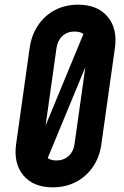

<svg xmlns="http://www.w3.org/2000/svg" viewBox="-20 -786 532 822"><path d="M205.5 16Q123 16 80.2 -35Q37.5 -86 49 -169L107 -581Q115 -636.5 143.2 -678.2Q171.5 -720 215.8 -743Q260 -766 314.5 -766Q397 -766 440.2 -715.2Q483.5 -664.5 472 -581L414 -169Q406.5 -113.5 378 -71.8Q349.5 -30 305.2 -7Q261 16 205.5 16ZM221.5 -99Q252.5 -99 273.8 -118.2Q295 -137.5 299 -169L357 -581Q361.5 -612.5 346 -631.8Q330.5 -651 299.5 -651Q268 -651 247.2 -631.8Q226.5 -612.5 222 -581L164 -169Q160 -137.5 175 -118.2Q190 -99 221.5 -99ZM341.5 -651H408.5L180 -99H113.5Z"/></svg>

Font: Mohave Light SemiBold
Style: Italic
Weight: 600
Italic angle: -8°
Version: Version 2.003